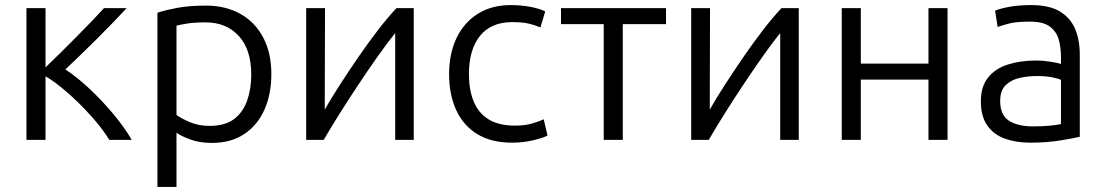

<svg xmlns="http://www.w3.org/2000/svg" viewBox="-20 -550 4344 755"><path d="M84 0V-518H159V-285Q186 -311 219 -343.5Q252 -376 284.5 -409Q317 -442 344.5 -470.5Q372 -499 389 -518H478Q455 -493 424 -461Q393 -429 359 -395Q325 -361 293 -330.5Q261 -300 237 -277Q283 -247 333 -200Q383 -153 427 -100Q471 -47 498 0H410Q380 -48 335.5 -97Q291 -146 244 -187Q197 -228 159 -250V0Z M599 185V-500Q629 -510 676 -519Q723 -528 790 -528Q867 -528 925 -495.5Q983 -463 1015 -402.5Q1047 -342 1047 -258Q1047 -179 1019.5 -118Q992 -57 940 -22.5Q888 12 813 12Q765 12 728.5 -1.5Q692 -15 674 -28V185ZM804 -55Q865 -55 900.5 -82Q936 -109 952 -155Q968 -201 968 -257Q968 -355 919 -408.5Q870 -462 789 -462Q745 -462 716.5 -457.5Q688 -453 674 -449V-98Q691 -85 726 -70Q761 -55 804 -55Z M1184 0V-518H1258Q1258 -415 1257.5 -314.5Q1257 -214 1257 -119Q1282 -163 1316.5 -216.5Q1351 -270 1389.5 -326Q1428 -382 1466.5 -432Q1505 -482 1539 -518H1607V0H1534V-420Q1504 -383 1466.5 -330Q1429 -277 1389.5 -217.5Q1350 -158 1314.5 -101.5Q1279 -45 1253 0Z M1994 11Q1912 11 1857 -22.5Q1802 -56 1774 -117Q1746 -178 1746 -258Q1746 -339 1775 -400Q1804 -461 1858.5 -495.5Q1913 -530 1988 -530Q2029 -530 2066 -523Q2103 -516 2124 -505L2105 -442Q2085 -451 2060 -457Q2035 -463 1994 -463Q1911 -463 1867.5 -409Q1824 -355 1824 -258Q1824 -198 1842 -152.5Q1860 -107 1900 -81.5Q1940 -56 2006 -56Q2045 -56 2074.5 -65Q2104 -74 2118 -81L2133 -17Q2114 -7 2075 2Q2036 11 1994 11Z M2354 0V-455H2186V-518H2599V-455H2429V0Z M2698 0V-518H2772Q2772 -415 2771.5 -314.5Q2771 -214 2771 -119Q2796 -163 2830.5 -216.5Q2865 -270 2903.5 -326Q2942 -382 2980.5 -432Q3019 -482 3053 -518H3121V0H3048V-420Q3018 -383 2980.5 -330Q2943 -277 2903.5 -217.5Q2864 -158 2828.5 -101.5Q2793 -45 2767 0Z M3290 0V-518H3365V-300H3631V-518H3706V0H3631V-237H3365V0Z M4031 11Q3975 11 3931 -5Q3887 -21 3862 -57Q3837 -93 3837 -152Q3837 -209 3865 -244.5Q3893 -280 3942.5 -296Q3992 -312 4054 -312Q4082 -312 4113 -307Q4144 -302 4152 -298V-328Q4152 -362 4143.5 -393.5Q4135 -425 4109 -445Q4083 -465 4030 -465Q3975 -465 3946 -457Q3917 -449 3903 -444L3893 -508Q3911 -516 3948 -523Q3985 -530 4035 -530Q4106 -530 4147.5 -505Q4189 -480 4207.5 -436.5Q4226 -393 4226 -337V-12Q4205 -7 4151 2Q4097 11 4031 11ZM4042 -53Q4077 -53 4105 -55.5Q4133 -58 4152 -62V-236Q4142 -241 4118 -246Q4094 -251 4056 -251Q4024 -251 3991 -244Q3958 -237 3935.5 -216Q3913 -195 3913 -153Q3913 -97 3948 -75Q3983 -53 4042 -53Z"/></svg>

Font: Ubuntu Sans
Style: Regular
Weight: 400
Designer: Dalton Maag Ltd
Foundry: Dalton Maag Ltd
Version: Version 1.006; ttfautohint (v1.8.4.7-5d5b)